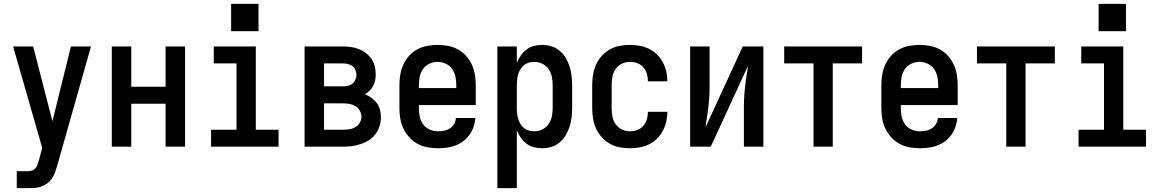

<svg xmlns="http://www.w3.org/2000/svg" viewBox="-20 -761 6040 996"><path d="M67 215V127H123Q133 127 143.5 124.5Q154 122 161.5 114.5Q169 107 173 97Q177 87 179 77Q180 77 180 77Q180 77 180 77L199 6L48 -520H152L252 -132L348 -520H452L276 101Q271 118 265 134.5Q259 151 249 165.5Q239 180 224.5 190.5Q210 201 193 207Q176 213 158.5 214Q141 215 123 215Z M560 0V-520H661V-311H839V-520H940V0H839V-223H661V0Z M1075 0V-88H1207V-432H1089V-520H1307V-88H1425V0ZM1179 -599V-741H1321V-599Z M1560 0V-520H1759Q1780 -520 1801 -517Q1822 -514 1841.5 -506.5Q1861 -499 1878 -486Q1895 -473 1907 -455.5Q1919 -438 1924 -417Q1929 -396 1929 -375Q1929 -359 1926 -344Q1923 -329 1915.5 -315Q1908 -301 1897 -290.5Q1886 -280 1873 -272Q1891 -265 1907 -253.5Q1923 -242 1934.5 -226.5Q1946 -211 1951 -192Q1956 -173 1956 -154Q1956 -130 1949 -107Q1942 -84 1928 -65.5Q1914 -47 1894 -34Q1874 -21 1851.5 -13.5Q1829 -6 1805.5 -3Q1782 0 1759 0ZM1661 -313H1759Q1772 -313 1785 -316Q1798 -319 1808 -327Q1818 -335 1823.5 -347.5Q1829 -360 1829 -373Q1829 -386 1823.5 -398.5Q1818 -411 1808 -418.5Q1798 -426 1785 -429Q1772 -432 1759 -432H1661ZM1661 -88H1759Q1775 -88 1792 -90.5Q1809 -93 1823.5 -101.5Q1838 -110 1846.5 -124.5Q1855 -139 1855 -156Q1855 -172 1846.5 -187Q1838 -202 1823.5 -210.5Q1809 -219 1792 -222Q1775 -225 1759 -225H1661Z M2252 8Q2225 8 2197.5 3Q2170 -2 2146 -15Q2122 -28 2103.5 -48.5Q2085 -69 2073 -93.5Q2061 -118 2056.5 -145.5Q2052 -173 2052 -200V-320Q2052 -347 2056.5 -374Q2061 -401 2072.5 -426Q2084 -451 2102.5 -471.5Q2121 -492 2145 -505Q2169 -518 2196 -523Q2223 -528 2250 -528Q2277 -528 2304 -523Q2331 -518 2355 -505Q2379 -492 2397.5 -471.5Q2416 -451 2427.5 -426Q2439 -401 2443.5 -374Q2448 -347 2448 -320V-216H2153V-200Q2153 -178 2157.5 -156Q2162 -134 2175 -116Q2188 -98 2209 -89Q2230 -80 2252 -80Q2268 -80 2284 -83Q2300 -86 2313.5 -95Q2327 -104 2335.5 -118Q2344 -132 2345 -149H2446Q2444 -125 2436.5 -103Q2429 -81 2415.5 -62Q2402 -43 2383.5 -29Q2365 -15 2343 -6.5Q2321 2 2298 5Q2275 8 2252 8ZM2347 -304V-320Q2347 -342 2342.5 -363.5Q2338 -385 2325.5 -403Q2313 -421 2292.5 -430.5Q2272 -440 2250 -440Q2228 -440 2207.5 -430.5Q2187 -421 2174.5 -403Q2162 -385 2157.5 -363.5Q2153 -342 2153 -320V-304Z M2560 215V-520H2661V-435Q2669 -455 2681.5 -473Q2694 -491 2711 -504Q2728 -517 2749 -522.5Q2770 -528 2792 -528Q2816 -528 2840 -521Q2864 -514 2883 -498Q2902 -482 2914.5 -461Q2927 -440 2934.5 -416.5Q2942 -393 2945 -368.5Q2948 -344 2948 -320V-200Q2948 -176 2945 -151.5Q2942 -127 2934.5 -103.5Q2927 -80 2914.5 -59Q2902 -38 2883 -22Q2864 -6 2840 1Q2816 8 2792 8Q2770 8 2749 2.5Q2728 -3 2711 -16Q2694 -29 2681.5 -47Q2669 -65 2661 -85V215ZM2751 -80Q2773 -80 2793 -89.5Q2813 -99 2825.5 -117Q2838 -135 2842.5 -156.5Q2847 -178 2847 -200V-320Q2847 -342 2842.5 -363.5Q2838 -385 2825.5 -403Q2813 -421 2793 -430.5Q2773 -440 2751 -440Q2737 -440 2723 -436Q2709 -432 2698 -423Q2687 -414 2679.5 -401.5Q2672 -389 2668 -375.5Q2664 -362 2662.5 -348Q2661 -334 2661 -320V-200Q2661 -186 2662.5 -172Q2664 -158 2668 -144.5Q2672 -131 2679.5 -118.5Q2687 -106 2698 -97Q2709 -88 2723 -84Q2737 -80 2751 -80Z M3247 8Q3220 8 3193.5 3Q3167 -2 3143.5 -15.5Q3120 -29 3101.5 -49.5Q3083 -70 3072 -94.5Q3061 -119 3056.5 -146Q3052 -173 3052 -200V-320Q3052 -347 3056.5 -374Q3061 -401 3072 -425.5Q3083 -450 3101.5 -470.5Q3120 -491 3143.5 -504.5Q3167 -518 3193.5 -523Q3220 -528 3247 -528Q3273 -528 3298 -523.5Q3323 -519 3346 -508Q3369 -497 3387.5 -479Q3406 -461 3418 -438.5Q3430 -416 3436 -391Q3442 -366 3442 -341Q3442 -341 3442 -340.5Q3442 -340 3442 -339H3341Q3341 -339 3341 -339.5Q3341 -340 3341 -340Q3341 -360 3335.5 -378.5Q3330 -397 3317 -412Q3304 -427 3285.5 -433.5Q3267 -440 3247 -440Q3226 -440 3206 -430.5Q3186 -421 3173.5 -403Q3161 -385 3157 -363.5Q3153 -342 3153 -320V-200Q3153 -178 3157 -156.5Q3161 -135 3173.5 -117Q3186 -99 3206 -89.5Q3226 -80 3247 -80Q3267 -80 3285.5 -86.5Q3304 -93 3317 -108Q3330 -123 3335.5 -141.5Q3341 -160 3341 -180Q3341 -180 3341 -180.5Q3341 -181 3341 -181H3442Q3442 -180 3442 -179.5Q3442 -179 3442 -179Q3442 -154 3436 -129Q3430 -104 3418 -81.5Q3406 -59 3387.5 -41Q3369 -23 3346 -12Q3323 -1 3298 3.5Q3273 8 3247 8Z M3560 0V-520H3661V-312Q3661 -276 3658 -240Q3655 -204 3650 -169L3646 -143Q3644 -133 3642.5 -122.5Q3641 -112 3640 -101L3833 -520H3940V0H3839V-208Q3839 -244 3842 -280Q3845 -316 3850 -351L3854 -377Q3856 -387 3857.5 -397.5Q3859 -408 3860 -419L3667 0Z M4200 0V-432H4048V-520H4452V-432H4300V0Z M4752 8Q4725 8 4697.5 3Q4670 -2 4646 -15Q4622 -28 4603.5 -48.5Q4585 -69 4573 -93.5Q4561 -118 4556.5 -145.5Q4552 -173 4552 -200V-320Q4552 -347 4556.5 -374Q4561 -401 4572.5 -426Q4584 -451 4602.5 -471.5Q4621 -492 4645 -505Q4669 -518 4696 -523Q4723 -528 4750 -528Q4777 -528 4804 -523Q4831 -518 4855 -505Q4879 -492 4897.5 -471.5Q4916 -451 4927.5 -426Q4939 -401 4943.5 -374Q4948 -347 4948 -320V-216H4653V-200Q4653 -178 4657.5 -156Q4662 -134 4675 -116Q4688 -98 4709 -89Q4730 -80 4752 -80Q4768 -80 4784 -83Q4800 -86 4813.5 -95Q4827 -104 4835.5 -118Q4844 -132 4845 -149H4946Q4944 -125 4936.5 -103Q4929 -81 4915.5 -62Q4902 -43 4883.5 -29Q4865 -15 4843 -6.5Q4821 2 4798 5Q4775 8 4752 8ZM4847 -304V-320Q4847 -342 4842.5 -363.5Q4838 -385 4825.5 -403Q4813 -421 4792.5 -430.5Q4772 -440 4750 -440Q4728 -440 4707.5 -430.5Q4687 -421 4674.5 -403Q4662 -385 4657.5 -363.5Q4653 -342 4653 -320V-304Z M5200 0V-432H5048V-520H5452V-432H5300V0Z M5575 0V-88H5707V-432H5589V-520H5807V-88H5925V0ZM5679 -599V-741H5821V-599Z"/></svg>

Font: Iosevka SS04 Semibold
Style: Regular
Weight: 600
Monospace: yes
Designer: Belleve Invis
Foundry: Belleve Invis
Version: Version 19.0.0; ttfautohint (v1.8.4)